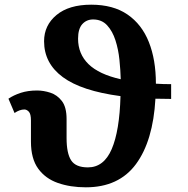

<svg xmlns="http://www.w3.org/2000/svg" viewBox="-20 -789 802 819"><path d="M346 10Q280 10 227 -8.5Q174 -27 143 -69.5Q112 -112 112 -185V-275Q112 -303 103 -312.5Q94 -322 84 -322Q64 -322 42 -307L16 -368Q38 -383 68.5 -393Q99 -403 138 -403Q166 -403 195 -393.5Q224 -384 244 -358Q264 -332 264 -281V-200Q264 -135 283.5 -105Q303 -75 355 -75Q423 -75 456.5 -153Q490 -231 494 -379Q328 -401 248 -460Q168 -519 168 -613Q168 -681 221 -725Q274 -769 369 -769Q463 -769 524 -727Q585 -685 615 -609.5Q645 -534 645 -432Q676 -430 710 -430V-367Q675 -367 643 -368Q633 -188 560 -89Q487 10 346 10ZM313 -624Q313 -559 357.5 -515.5Q402 -472 495 -451Q494 -489 489.5 -533.5Q485 -578 472.5 -617Q460 -656 437 -681Q414 -706 377 -706Q349 -706 331 -686Q313 -666 313 -624Z"/></svg>

Font: Noto Serif
Style: Bold
Weight: 700
Designer: Monotype Design Team
Foundry: Monotype Imaging Inc.
Version: Version 2.014